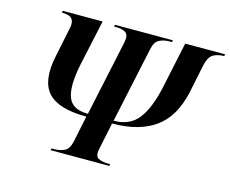

<svg xmlns="http://www.w3.org/2000/svg" viewBox="-100 -855 1191 995"><g transform="rotate(15 495.5 -357.0)"><path d="M246 0 248 -10H260Q292 -10 316.5 -21Q341 -32 350 -72L380 -216Q229 -216 173 -278.5Q117 -341 146 -477L178 -632Q185 -663 178 -678.5Q171 -694 155 -699Q139 -704 118 -704L120 -714H334L281 -469Q256 -349 277.5 -290.5Q299 -232 384 -232L471 -639Q479 -679 461 -691.5Q443 -704 411 -704H398L400 -714H711L709 -704H696Q664 -704 640.5 -691.5Q617 -679 609 -639L522 -232Q609 -232 654.5 -291.5Q700 -351 725 -469L777 -714H991L989 -704Q958 -704 933 -691.5Q908 -679 897 -632L865 -477Q835 -340 748.5 -278Q662 -216 518 -216L488 -72Q479 -32 499 -21Q519 -10 551 -10H563L561 0Z"/></g></svg>

Font: Noto Serif Display SemiCondensed
Style: Bold Italic
Weight: 700
Width: 4
Italic angle: -12°
Designer: Monotype Design Team
Foundry: Monotype Imaging Inc.
Version: Version 2.009